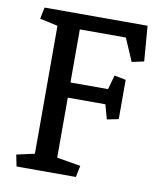

<svg xmlns="http://www.w3.org/2000/svg" viewBox="-77 -723 662 786"><g transform="rotate(10 254.5 -330.5)"><path d="M202.6 -314V-64.5L301.3 -47.9L291.5 0H44.9L35.2 -47.9L109.9 -64.5V-596.2L35.2 -612.8L44.9 -660.6H473.1L484.9 -514.2L434.6 -503.4L394 -597.7H202.6V-377H358.9L375.5 -436.5L423.3 -426.8V-263.7L375.5 -253.9L358.9 -314Z"/></g></svg>

Font: Noticia Text
Style: Regular
Weight: 400
Designer: JM Sole
Foundry: JM Sole
Version: Version 1.003